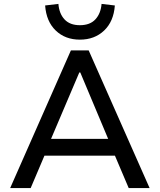

<svg xmlns="http://www.w3.org/2000/svg" viewBox="-20 -963 817 983"><path d="M32 0 343 -705H434L746 0H639L554 -200L602 -166H175L222 -200L137 0ZM386 -592 232 -230 208 -252H569L543 -230L391 -592ZM389 -760Q314 -760 265.5 -806.5Q217 -853 211 -935L279 -943Q283 -893 310.5 -863.5Q338 -834 389 -834Q441 -834 468.5 -864Q496 -894 500 -943L568 -935Q562 -853 513 -806.5Q464 -760 389 -760Z"/></svg>

Font: Nunito Sans 12pt ExtraLight 7pt Medium
Style: Regular
Weight: 500
Version: Version 3.101;gftools[0.9.27]